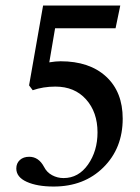

<svg xmlns="http://www.w3.org/2000/svg" viewBox="-20 -665 509 696"><path d="M174.3 11.2Q114.7 11.2 76.9 -5.9Q39.1 -22.9 39.1 -54.2Q39.1 -73.2 52 -85Q64.9 -96.7 85.9 -96.7Q120.1 -96.7 139.6 -60.1Q149.4 -40.5 168.7 -30Q188 -19.5 210.4 -19.5Q264.6 -19.5 299.1 -68.6Q333.5 -117.7 333.5 -185.1Q333.5 -258.3 292 -304.7Q250.5 -351.1 180.7 -351.1Q136.7 -351.1 98.6 -337.9L85.4 -355.5L136.2 -645H416L398.9 -562.5H179.7L158.7 -439Q182.1 -442.9 199.7 -442.9Q304.2 -442.9 364.5 -387.5Q424.8 -332 424.8 -234.9Q424.8 -127.4 354.7 -58.1Q284.7 11.2 174.3 11.2Z"/></svg>

Font: Elstob 14pt SemiBold
Style: Regular
Weight: 600
Designer: Peter S. Baker
Version: Version 1.015